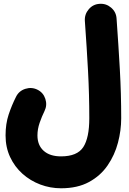

<svg xmlns="http://www.w3.org/2000/svg" viewBox="-20 -695 678 1011"><path d="M9.3 18.1Q9.3 -43 25.6 -92Q42 -141.1 64.5 -185.5Q79.6 -216.3 113 -227.1Q146.5 -237.8 177.2 -222.7Q208 -207.5 218.8 -174.3Q229.5 -141.1 214.4 -110.4Q200.2 -81.5 188.7 -48.3Q177.2 -15.1 177.2 18.1Q177.2 69.8 210 99.1Q242.7 128.4 301.3 128.4Q386.7 128.4 418.5 79.6Q450.2 30.8 450.2 -72.3Q450.2 -196.3 443.6 -319.6Q437 -442.9 426.8 -585.4Q424.8 -620.1 447.5 -646.5Q470.2 -672.9 504.4 -674.8Q539.1 -677.2 565.4 -654.5Q591.8 -631.8 593.8 -597.2Q604 -454.6 611.1 -328.4Q618.2 -202.1 618.2 -72.3Q618.2 -8.3 601.1 56.6Q584 121.6 546.6 176Q509.3 230.5 448.7 263.4Q388.2 296.4 301.3 296.4Q244.6 296.4 192.1 276.6Q139.6 256.8 98.4 220Q57.1 183.1 33.2 131.8Q9.3 80.6 9.3 18.1Z"/></svg>

Font: Mikhak-DS1-FD Black
Style: Regular
Weight: 900
Designer: Amin Abedi
Version: Version 3.2